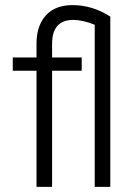

<svg xmlns="http://www.w3.org/2000/svg" viewBox="-20 -732 528 752"><path d="M300 -455H184V0H123V-455H30V-507H123V-561Q123 -631 159.5 -671.5Q196 -712 264 -712Q342 -712 412 -667V0H351V-635Q304 -654 267 -654Q184 -654 184 -560V-507H300Z"/></svg>

Font: Hind Guntur Light
Style: Regular
Weight: 300
Designer: Manushi Parikh, Hitesh Malaviya
Foundry: Indian Type Foundry
Version: Version 1.002;PS 1.0;hotconv 1.0.86;makeotf.lib2.5.63406; tt